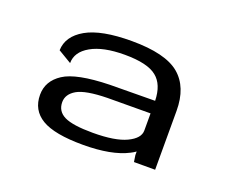

<svg xmlns="http://www.w3.org/2000/svg" viewBox="-59 -774 550 452"><g transform="rotate(20 216.5 -547.5)"><path d="M307 -415.5 304.5 -432V-441Q299 -437 292 -433.5Q251.5 -412.5 180 -412.5Q108.5 -412.5 76.8 -431.5Q45 -450.5 45 -489Q45 -523.5 76.8 -544.2Q108.5 -565 191.5 -567Q244.5 -567.5 304.5 -568Q303.5 -608.5 281 -626.5Q258 -645.5 200.5 -645.5Q146.5 -645.5 116.2 -628.2Q86 -611 86 -583L52.5 -603Q53.5 -638.5 91.2 -660Q129 -681.5 205 -681.5Q289.5 -681.5 324.8 -652Q360 -622.5 360 -563V-415.5ZM304.5 -493.5V-536.5Q251 -536.5 196.5 -536Q142.5 -535 121.2 -522.8Q100 -510.5 100 -490.5Q100 -467.5 121 -457.2Q142 -447 192 -447Q248 -447 276.2 -460.5Q304.5 -474 304.5 -493.5Z"/></g></svg>

Font: Anybody ExtraExpanded
Style: Regular
Weight: 400
Width: 8
Designer: Tyler Finck
Foundry: Etcetera Type Company
Version: Version 1.010; ttfautohint (v1.8.3) -l 8 -r 50 -G 200 -x 14 